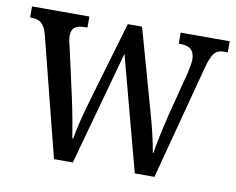

<svg xmlns="http://www.w3.org/2000/svg" viewBox="-64 -619 863 702"><g transform="rotate(10 367.5 -268.0)"><path d="M65 -442 177 0H247L364 -424L477 0H550L660 -417C677 -483 691 -495 723 -495H735V-536H553V-495H559C594 -495 612 -480 612 -446C612 -435 608 -413 604 -396L562 -233C547 -171 536 -118 531 -85H529C524 -119 506 -193 493 -237L410 -533H357L268 -230C254 -184 238 -118 233 -86H230C225 -118 212 -191 201 -239L163 -410C159 -425 155 -442 155 -453C155 -486 173 -495 207 -495H214V-536H1V-495H3C37 -495 54 -484 65 -442Z"/></g></svg>

Font: Noto Serif Bengali Condensed
Style: Regular
Weight: 400
Width: 3
Designer: Juan Bruce, Universal Thirst, Indian Type Foundry and the Monotype Design Team.
Foundry: Monotype Imaging Inc.
Version: Version 2.003